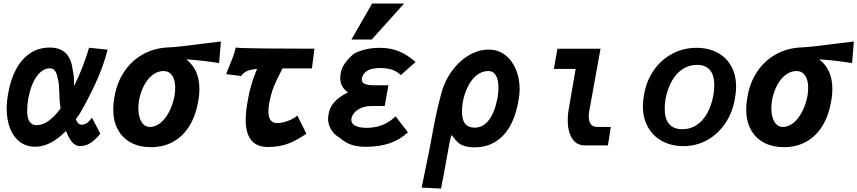

<svg xmlns="http://www.w3.org/2000/svg" viewBox="-20 -827 4876 1092"><path d="M18 -210Q18 -250 26.5 -295Q40 -375.5 72 -434.2Q104 -493 152.5 -524.8Q201 -556.5 263 -556.5Q379 -556.5 393 -431Q401 -401 401 -355.5L400.5 -336Q427 -388 449.8 -447.5Q472.5 -507 486.5 -555.5L592 -544.5Q567.5 -447.5 521.5 -349.2Q475.5 -251 432.5 -178.5L411.5 -150Q417 -133.5 425 -125.8Q433 -118 445.5 -118Q463 -118 478 -130Q493 -142 503 -157.5L550.5 -67Q529.5 -39 500.2 -17.5Q471 4 433 4Q388 4 355.5 -82.5Q267.5 7.5 181 7.5Q128.5 7.5 91.8 -21Q55 -49.5 36.5 -98.8Q18 -148 18 -210ZM134.5 -198Q134.5 -154.5 148.5 -134.8Q162.5 -115 188.5 -115Q254 -115 324.5 -210Q320 -237 319 -259.5L318 -286.5Q316.5 -321.5 315.2 -339.2Q314 -357 310.5 -373Q306 -394 301.8 -407Q297.5 -420 288.2 -429.2Q279 -438.5 264 -438.5Q222.5 -438.5 189.5 -393.5Q156.5 -348.5 141 -267.5Q134.5 -228.5 134.5 -198Z M624 -205Q624 -236.5 631 -275.5Q644 -354 684.5 -416.5Q725 -479 790.2 -516.5Q855.5 -554 939.5 -557.5Q988 -559 1145 -580Q1204.5 -587.5 1236.5 -591L1226 -468Q1146.5 -482 1039.5 -489.5Q1114 -431 1114 -322Q1114 -286 1107 -249.5Q1093.5 -170 1057.8 -111.5Q1022 -53 966.2 -21.5Q910.5 10 839 10Q773 10 724.5 -16Q676 -42 650 -90.5Q624 -139 624 -205ZM972.5 -281.5Q976.5 -308.5 976.5 -327.5Q976.5 -373.5 958.8 -398.2Q941 -423 910 -423Q878 -423 849.8 -402.2Q821.5 -381.5 801 -344.2Q780.5 -307 771 -258Q767 -231.5 767 -212Q767 -163 784.8 -134Q802.5 -105 833 -105Q862.5 -105 890.5 -126.5Q918.5 -148 940.2 -188Q962 -228 972.5 -281.5Z M1281 -443Q1295.5 -477 1305.2 -503.5Q1315 -530 1320.5 -556.5Q1349 -552.5 1502.8 -551.2Q1656.5 -550 1768.5 -550L1754 -438H1587L1581.5 -427.5Q1552 -371 1536.8 -333Q1521.5 -295 1510.5 -237.5Q1506.5 -211 1506.5 -194.5Q1506.5 -127 1556 -127Q1582.5 -127 1614.5 -138.2Q1646.5 -149.5 1671.5 -169.5L1722.5 -67Q1675.5 -33 1624 -12Q1572.5 9 1504 9Q1377.5 9 1377.5 -145Q1377.5 -194.5 1390 -259.5Q1403.5 -343 1442 -435Q1405 -431.5 1384.5 -422.5Q1364 -413.5 1351.5 -394.5L1266 -405.5Z M1910.5 -44.5Q1880 -61.5 1863 -90.5Q1846 -119.5 1846 -152Q1846 -163 1848.5 -176.5Q1859 -252.5 1959 -301.5Q1915 -333 1915 -382.5Q1915 -395.5 1918 -410.5Q1921.5 -439 1942.5 -468.2Q1963.5 -497.5 1994.5 -522.5Q2058 -555 2140 -555Q2172.5 -555 2200.5 -549.5Q2228.5 -544 2249.5 -535Q2271.5 -526 2292.8 -512.8Q2314 -499.5 2343.5 -475L2259.5 -399.5Q2238 -421.5 2209.5 -430.8Q2181 -440 2142 -440Q2095 -440 2069.8 -425.2Q2044.5 -410.5 2037.5 -379.5Q2035.5 -359.5 2052.8 -350.8Q2070 -342 2110 -342H2189L2168 -224H2093Q2048.5 -224 2017 -204.2Q1985.5 -184.5 1978.5 -151.5L1978 -146Q1978 -124 2000.5 -112Q2023 -100 2066 -100Q2163.5 -100 2230 -165.5L2300 -74.5Q2255 -32 2195.5 -12Q2136 8 2061 8Q2010 8 1975.5 -4.8Q1941 -17.5 1910.5 -44.5ZM1978.5 -602 2096.5 -807H2278.5L2094 -602Z M2378 240 2417.5 48.5Q2420 37.5 2430 -17Q2445 -100 2458 -163Q2471 -226 2489 -292.5Q2508 -365 2550 -422.8Q2592 -480.5 2647.2 -512.8Q2702.5 -545 2759.5 -545Q2813 -545 2853 -514.2Q2893 -483.5 2914.2 -432Q2935.5 -380.5 2935.5 -320Q2935.5 -289.5 2929.5 -258.5Q2906.5 -122.5 2841 -55.8Q2775.5 11 2681.5 11Q2644.5 11 2621.2 3.2Q2598 -4.5 2585.5 -16Q2573 -27.5 2559 -46L2548.5 -59.5Q2543 -46 2536.2 -12.2Q2529.5 21.5 2518.5 85Q2511.5 123.5 2503.5 167.5Q2495.5 211.5 2488.5 245.5ZM2810 -271.5Q2815 -301 2815 -328.5Q2815 -373 2800.5 -398Q2786 -423 2757 -423Q2722 -423 2692.8 -400.5Q2663.5 -378 2643 -338.5Q2622.5 -299 2612.5 -248.5Q2607.5 -218 2607.5 -191.5Q2607.5 -145.5 2625.5 -123.2Q2643.5 -101 2680 -101Q2727.5 -101 2760.5 -144Q2793.5 -187 2810 -271.5Z M3209 -142Q3209 -175.5 3214.5 -205.5L3254 -435H3130L3150.5 -550H3395.5L3331.5 -196Q3328.5 -179.5 3328.5 -164Q3328.5 -137 3340 -121Q3351.5 -105 3376.5 -105H3454Q3453.5 -97 3445.5 -50Q3440.5 -22.5 3437.5 0H3306Q3258.5 -0.5 3233.8 -39.8Q3209 -79 3209 -142Z M3636.5 -223Q3636.5 -251.5 3643 -288Q3656 -366.5 3698.2 -427.2Q3740.5 -488 3803.8 -521.5Q3867 -555 3941.5 -555Q4008.5 -555 4059.5 -528.2Q4110.5 -501.5 4138.5 -451.5Q4166.5 -401.5 4166.5 -334Q4166.5 -301.5 4160 -267.5Q4147 -189 4106.2 -127.5Q4065.5 -66 4003.5 -31Q3941.5 4 3867 4Q3800 4 3747.8 -23.5Q3695.5 -51 3666 -102.5Q3636.5 -154 3636.5 -223ZM4037.5 -286Q4042.5 -315.5 4042.5 -342.5Q4042.5 -399.5 4017.8 -428.8Q3993 -458 3945 -458Q3901 -458 3864.5 -435.2Q3828 -412.5 3802.5 -368.8Q3777 -325 3765 -263Q3760.5 -234 3760.5 -209Q3760.5 -151 3786 -121.5Q3811.5 -92 3860 -92Q3926.5 -92 3973 -142.2Q4019.5 -192.5 4037.5 -286Z M4224 -205Q4224 -236.5 4231 -275.5Q4244 -354 4284.5 -416.5Q4325 -479 4390.2 -516.5Q4455.5 -554 4539.5 -557.5Q4588 -559 4745 -580Q4804.5 -587.5 4836.5 -591L4826 -468Q4746.5 -482 4639.5 -489.5Q4714 -431 4714 -322Q4714 -286 4707 -249.5Q4693.5 -170 4657.8 -111.5Q4622 -53 4566.2 -21.5Q4510.5 10 4439 10Q4373 10 4324.5 -16Q4276 -42 4250 -90.5Q4224 -139 4224 -205ZM4572.5 -281.5Q4576.5 -308.5 4576.5 -327.5Q4576.5 -373.5 4558.8 -398.2Q4541 -423 4510 -423Q4478 -423 4449.8 -402.2Q4421.5 -381.5 4401 -344.2Q4380.5 -307 4371 -258Q4367 -231.5 4367 -212Q4367 -163 4384.8 -134Q4402.5 -105 4433 -105Q4462.5 -105 4490.5 -126.5Q4518.5 -148 4540.2 -188Q4562 -228 4572.5 -281.5Z"/></svg>

Font: JuliaMono Black
Style: Italic
Weight: 900
Italic angle: -9°
Monospace: yes
Designer: cormullion
Foundry: corm
Version: Version 0.057; ttfautohint (v1.8.4)